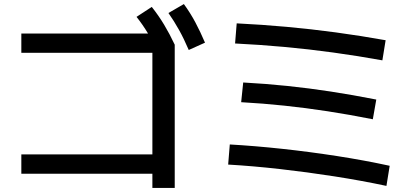

<svg xmlns="http://www.w3.org/2000/svg" viewBox="-20 -875 2040 945"><path d="M730 50V-20H85V-115H730V-615H85V-710H800L840 -655V50ZM760 -613Q733 -669 708 -711Q683 -753 652 -792L727 -841Q761 -798 788 -753Q815 -708 840 -655ZM909 -629Q885 -685 861 -728Q837 -771 809 -811L885 -855Q917 -811 941.5 -765Q966 -719 989 -665Z M1882 40Q1760 14 1625.5 -7Q1491 -28 1357.5 -43Q1224 -58 1103 -65L1111 -164Q1234 -157 1368.5 -142.5Q1503 -128 1638.5 -107Q1774 -86 1898 -59ZM1815 -288Q1699 -311 1591.5 -327.5Q1484 -344 1379.5 -355Q1275 -366 1167 -372L1177 -469Q1288 -463 1394 -452Q1500 -441 1607.5 -424.5Q1715 -408 1832 -385ZM1862 -578Q1740 -600 1620 -616.5Q1500 -633 1379.5 -644Q1259 -655 1137 -661L1145 -760Q1268 -754 1389.5 -743Q1511 -732 1633 -715.5Q1755 -699 1878 -677Z"/></svg>

Font: M PLUS 2 Thin Medium
Style: Regular
Weight: 500
Version: Version 1.001